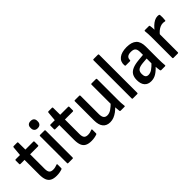

<svg xmlns="http://www.w3.org/2000/svg" viewBox="96 -1519 2356 2356"><g transform="rotate(-45 1274.5 -340.5)"><path d="M243 11Q191 11 159.5 -6Q128 -23 114 -59Q100 -95 100 -151V-407H28Q18 -407 18 -417V-479Q18 -489 28 -489H103L114 -611Q115 -621 125 -621H187Q196 -621 196 -611L197 -489H335Q345 -489 345 -479V-417Q345 -407 335 -407H197V-155Q197 -111 212.5 -92Q228 -73 265 -73Q283 -73 301 -77Q319 -81 335 -88Q347 -92 347 -80V-17Q347 -8 339 -5Q320 2 295.5 6.5Q271 11 243 11Z M450 0Q441 0 441 -10V-479Q441 -489 450 -489H528Q538 -489 538 -479V-10Q538 0 528 0ZM489 -567Q460 -567 445 -583Q430 -599 430 -623V-636Q430 -662 445 -677Q460 -692 489 -692Q519 -692 534 -677Q549 -662 549 -636V-623Q549 -599 534 -583Q519 -567 489 -567Z M847 11Q795 11 763.5 -6Q732 -23 718 -59Q704 -95 704 -151V-407H632Q622 -407 622 -417V-479Q622 -489 632 -489H707L718 -611Q719 -621 729 -621H791Q800 -621 800 -611L801 -489H939Q949 -489 949 -479V-417Q949 -407 939 -407H801V-155Q801 -111 816.5 -92Q832 -73 869 -73Q887 -73 905 -77Q923 -81 939 -88Q951 -92 951 -80V-17Q951 -8 943 -5Q924 2 899.5 6.5Q875 11 847 11Z M1172 11Q1110 11 1077.5 -29Q1045 -69 1045 -149V-479Q1045 -489 1054 -489H1131Q1142 -489 1142 -479V-160Q1142 -116 1157.5 -95Q1173 -74 1206 -74Q1240 -74 1273.5 -96Q1307 -118 1350 -162L1354 -88Q1326 -57 1296 -35Q1266 -13 1235.5 -1Q1205 11 1172 11ZM1361 0Q1351 0 1349 -9Q1347 -29 1345 -50.5Q1343 -72 1341 -93L1334 -132V-479Q1334 -489 1344 -489H1421Q1431 -489 1431 -479V-123Q1431 -93 1432 -65Q1433 -37 1437 -11Q1439 0 1426 0Z M1572 0Q1563 0 1563 -10V-673Q1563 -683 1572 -683H1650Q1660 -683 1660 -673V-10Q1660 0 1650 0Z M2064 0Q2055 0 2053 -12Q2051 -24 2048 -49Q2045 -74 2044 -96L2039 -128V-338Q2039 -384 2021 -403Q2003 -422 1960 -422Q1880 -422 1881 -359Q1881 -348 1872 -348H1798Q1788 -348 1787 -364Q1783 -428 1829.5 -464Q1876 -500 1963 -501Q2051 -501 2093.5 -461.5Q2136 -422 2136 -337V-122Q2136 -87 2137.5 -59.5Q2139 -32 2141 -11Q2143 0 2132 0ZM1883 11Q1827 11 1796.5 -24Q1766 -59 1766 -125Q1766 -175 1785 -207.5Q1804 -240 1846.5 -258.5Q1889 -277 1959 -283L2052 -292V-228L1966 -221Q1908 -215 1885 -196Q1862 -177 1862 -134Q1862 -102 1874.5 -85Q1887 -68 1914 -68Q1945 -68 1977 -89Q2009 -110 2056 -161L2059 -91Q2011 -38 1970.5 -13.5Q1930 11 1883 11Z M2276 0Q2267 0 2267 -10V-369Q2267 -398 2265.5 -425.5Q2264 -453 2261 -478Q2260 -489 2270 -489H2340Q2349 -489 2351 -481Q2354 -461 2356 -437.5Q2358 -414 2358 -395L2364 -348V-10Q2364 0 2353 0ZM2354 -310 2349 -398Q2369 -426 2394 -449.5Q2419 -473 2446 -487Q2473 -501 2499 -501Q2515 -501 2525 -498Q2533 -495 2533 -486Q2535 -466 2534.5 -443Q2534 -420 2531 -399Q2531 -388 2519 -390Q2512 -392 2503.5 -393Q2495 -394 2487 -394Q2463 -394 2439.5 -383.5Q2416 -373 2394 -354.5Q2372 -336 2354 -310Z"/></g></svg>

Font: Sofia Sans Semi Condensed SemiBold
Style: Regular
Weight: 600
Designer: Botio Nikoltchev, Ani Petrova
Foundry: lettersoup
Version: Version 4.100